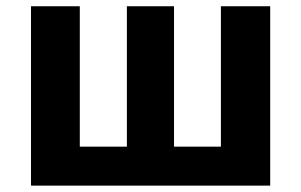

<svg xmlns="http://www.w3.org/2000/svg" viewBox="-20 -582 944 602"><path d="M230.2 -562.4V-122.2H377.8V-562.4H525.6V-122.2H672.6V-562.4H827.2V0H77.2V-562.4Z"/></svg>

Font: 寒蝉端黑体 Light
Style: Regular
Weight: 300
Designer: ChillDuanSans {Warren2060}; 
Source Han Sans {Ryoko NISHIZUKA 西塚涼子 (kana, bopomofo & ideographs); Paul D. Hunt (Latin, G
Foundry: ChillType&Adobe
Version: Version 1.300;Glyphs 3.3 (3306)